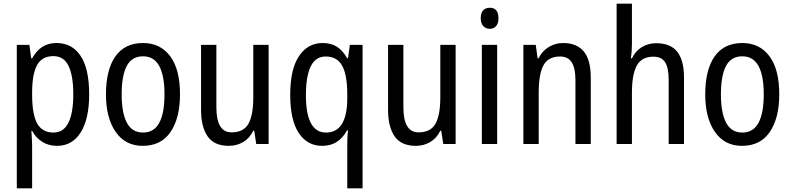

<svg xmlns="http://www.w3.org/2000/svg" viewBox="-20 -780 4287 1040"><path d="M286 -547Q370 -547 416.5 -477.5Q463 -408 463 -269Q463 -135 417 -62.5Q371 10 289 10Q243 10 208.5 -12Q174 -34 154 -71H150Q151 -51 152.5 -30.5Q154 -10 154 6V240H71V-537H139L149 -464H154Q177 -505 209 -526Q241 -547 286 -547ZM269 -476Q209 -476 182 -429.5Q155 -383 154 -285V-266Q154 -162 181 -112Q208 -62 270 -62Q324 -62 350.5 -115Q377 -168 377 -269Q377 -369 351.5 -422.5Q326 -476 269 -476Z M955 -269Q955 -141 904 -65.5Q853 10 753 10Q659 10 606.5 -65.5Q554 -141 554 -269Q554 -402 605 -474.5Q656 -547 755 -547Q848 -547 901.5 -476Q955 -405 955 -269ZM639 -269Q639 -169 667 -115.5Q695 -62 755 -62Q814 -62 842.5 -114.5Q871 -167 871 -269Q871 -370 842.5 -422.5Q814 -475 755 -475Q694 -475 666.5 -422.5Q639 -370 639 -269Z M1435 -537V0H1368L1357 -72H1352Q1332 -31 1297 -10.5Q1262 10 1220 10Q1140 10 1104.5 -41.5Q1069 -93 1069 -186V-537H1152V-199Q1152 -63 1234 -63Q1300 -63 1326 -110Q1352 -157 1352 -253V-537Z M1861 16Q1861 -1 1861.5 -24.5Q1862 -48 1865 -74H1860Q1838 -34 1805 -12Q1772 10 1725 10Q1644 10 1598 -60Q1552 -130 1552 -266Q1552 -405 1599.5 -476Q1647 -547 1728 -547Q1774 -547 1806 -526Q1838 -505 1860 -465H1865L1875 -537H1944V240H1861ZM1746 -62Q1860 -62 1861 -246V-269Q1861 -374 1833.5 -424Q1806 -474 1744 -474Q1689 -474 1663 -420Q1637 -366 1637 -265Q1637 -62 1746 -62Z M2448 -537V0H2381L2370 -72H2365Q2345 -31 2310 -10.5Q2275 10 2233 10Q2153 10 2117.5 -41.5Q2082 -93 2082 -186V-537H2165V-199Q2165 -63 2247 -63Q2313 -63 2339 -110Q2365 -157 2365 -253V-537Z M2633 -738Q2680 -738 2680 -681Q2680 -654 2667.5 -639Q2655 -624 2633 -624Q2611 -624 2597.5 -639Q2584 -654 2584 -681Q2584 -710 2597 -724Q2610 -738 2633 -738ZM2673 -537V0H2590V-537Z M3030 -547Q3104 -547 3142 -501.5Q3180 -456 3180 -360V0H3097V-347Q3097 -410 3077 -442Q3057 -474 3014 -474Q2950 -474 2924 -426.5Q2898 -379 2898 -279V0H2815V-537H2882L2892 -464H2897Q2917 -504 2952.5 -525.5Q2988 -547 3030 -547Z M3403 -543Q3403 -500 3397 -464H3403Q3422 -504 3457 -525Q3492 -546 3534 -546Q3612 -546 3648.5 -499.5Q3685 -453 3685 -360V0H3602V-347Q3602 -413 3582.5 -443Q3563 -473 3519 -473Q3456 -473 3429.5 -425Q3403 -377 3403 -278V0H3320V-760H3403Z M4201 -269Q4201 -141 4150 -65.5Q4099 10 3999 10Q3905 10 3852.5 -65.5Q3800 -141 3800 -269Q3800 -402 3851 -474.5Q3902 -547 4001 -547Q4094 -547 4147.5 -476Q4201 -405 4201 -269ZM3885 -269Q3885 -169 3913 -115.5Q3941 -62 4001 -62Q4060 -62 4088.5 -114.5Q4117 -167 4117 -269Q4117 -370 4088.5 -422.5Q4060 -475 4001 -475Q3940 -475 3912.5 -422.5Q3885 -370 3885 -269Z"/></svg>

Font: Noto Sans Malayalam Condensed
Style: Regular
Weight: 400
Width: 3
Designer: Jelle Bosma - Monotype Design Team
Foundry: Monotype Imaging Inc.
Version: Version 2.104; ttfautohint (v1.8.4.7-5d5b)